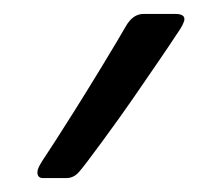

<svg xmlns="http://www.w3.org/2000/svg" viewBox="-20 -573 282 273"><path d="M229 -553.2Q242.2 -553.2 242.2 -545.9Q242.2 -539.6 231 -523.9Q223.1 -511.7 205.6 -486.1Q188 -460.4 169.7 -433.8Q151.4 -407.2 125.2 -371.6Q99.1 -335.9 91.8 -327.9Q84.5 -319.8 74.2 -319.8H41Q33.2 -319.8 33.2 -328.1Q33.2 -332 36.4 -337.9Q39.6 -343.8 43.5 -349.4Q47.4 -355 58.8 -372.8Q70.3 -390.6 86.9 -417Q103.5 -443.4 126.2 -480.7Q148.9 -518.1 158.9 -535.6Q168.9 -553.2 184.1 -553.2Z"/></svg>

Font: Liberation Serif
Style: Bold Italic
Weight: 700
Italic angle: -16.333°
Designer: Steve Matteson
Foundry: Ascender Corporation
Version: Version 2.1.5